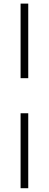

<svg xmlns="http://www.w3.org/2000/svg" viewBox="-20 -780 264 1040"><path d="M133 -356.5H91.5V-760.5H133ZM91.5 239.5V-166.5H133V239.5Z"/></svg>

Font: Newsreader 60pt Medium
Style: Regular
Weight: 500
Designer: Hugues Gentile
Foundry: Production Type
Version: Version 1.003